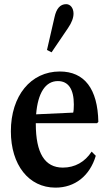

<svg xmlns="http://www.w3.org/2000/svg" viewBox="-20 -870 508 901"><path d="M222 -624.5 299 -738C317 -764 325 -787 325 -806C325 -832 310.5 -850.5 290.5 -850.5C262 -850.5 244.5 -829 236 -790L200.5 -635.5ZM240.5 10.5C331.5 10.5 401.5 -44.5 429.5 -139L410 -158.5C378.5 -110 331.5 -83.5 275 -83.5C190 -83.5 148 -151.5 148 -289V-292H435.5L441.5 -298C438.5 -453 376.5 -534.5 260.5 -534.5C124.5 -534.5 31 -420.5 31 -254C31 -96.5 114.5 10.5 240.5 10.5ZM251.5 -489.5C300.5 -489.5 326.5 -452 326.5 -379.5C326.5 -363 325.5 -348.5 323.5 -341.5L149.5 -333.5C157.5 -433.5 193 -489.5 251.5 -489.5Z"/></svg>

Font: Libre Caslon Condensed SemiBold
Style: Regular
Weight: 600
Designer: Pablo Impallari, Rodrigo Fuenzalida, Katja Schimmel, Ertekin Erdin
Foundry: Pablo Impallari, Rodrigo Fuenzalida
Version: Version 2.000;gftools[0.9.33]